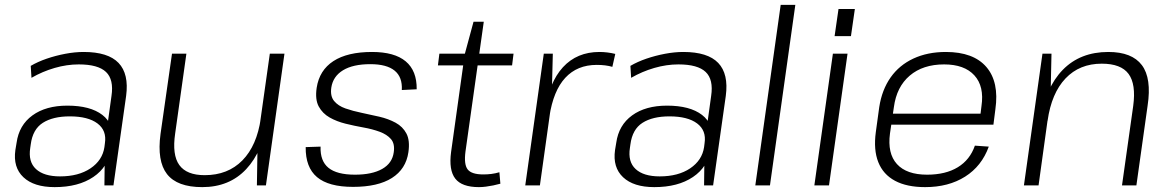

<svg xmlns="http://www.w3.org/2000/svg" viewBox="-20 -760 4798 787"><path d="M410 -172 437 -367Q447 -434 414.5 -465Q382 -496 303 -496Q254 -496 204 -481.5Q154 -467 109 -441L106 -490Q135 -507 171.5 -519.5Q208 -532 247.5 -539.5Q287 -547 323 -547Q423 -547 466 -502Q509 -457 497 -367L445 0H408ZM204 7Q119 7 76 -33.5Q33 -74 43 -145L48 -175Q58 -247 113 -287Q168 -327 256 -327Q350 -327 399.5 -289Q449 -251 439 -180L434 -148Q424 -76 362.5 -34.5Q301 7 204 7ZM226 -37Q302 -37 351 -70Q400 -103 408 -157L410 -173Q418 -225 379.5 -254Q341 -283 266 -283Q197 -283 155.5 -256.5Q114 -230 106 -168L104 -154Q95 -97 127.5 -67Q160 -37 226 -37Z M698 -213Q685 -125 715 -83.5Q745 -42 819 -42Q914 -42 973.5 -102.5Q1033 -163 1049 -275L1088 -337L1079 -276Q1058 -140 989 -66.5Q920 7 809 7Q706 7 664.5 -46.5Q623 -100 638 -211L685 -540H744ZM1070 0H1033L1036 -186L1086 -540H1146Z M1427 6Q1327 6 1279.5 -34Q1232 -74 1233 -157L1294 -159Q1292 -100 1326.5 -72Q1361 -44 1435 -44Q1505 -44 1546.5 -67.5Q1588 -91 1594 -136Q1599 -171 1582.5 -190Q1566 -209 1536 -220Q1506 -231 1469.5 -237.5Q1433 -244 1396.5 -253Q1360 -262 1331 -278.5Q1302 -295 1286.5 -323.5Q1271 -352 1278 -400Q1289 -472 1346.5 -509.5Q1404 -547 1505 -547Q1597 -547 1643 -508.5Q1689 -470 1688 -394L1627 -391Q1630 -444 1597.5 -470.5Q1565 -497 1498 -497Q1427 -497 1386 -472Q1345 -447 1338 -401Q1333 -366 1349.5 -346Q1366 -326 1396 -315.5Q1426 -305 1462.5 -297.5Q1499 -290 1535.5 -281.5Q1572 -273 1601.5 -257Q1631 -241 1646 -212.5Q1661 -184 1654 -136Q1644 -67 1586.5 -30.5Q1529 6 1427 6Z M1943 7Q1873 7 1846 -28Q1819 -63 1829 -137L1885 -538L1921 -671H1963L1888 -139Q1881 -86 1897 -65.5Q1913 -45 1961 -45Q1978 -45 1994 -47Q2010 -49 2027 -54L2031 -7Q2017 -3 2002 0Q1987 3 1972 5Q1957 7 1943 7ZM1781 -540H2085L2079 -492H1775Z M2209 -540H2246L2241 -343L2193 0H2133ZM2213 -301Q2230 -422 2287.5 -484.5Q2345 -547 2437 -547Q2453 -547 2469.5 -545Q2486 -543 2502 -539L2490 -486Q2463 -494 2426 -494Q2346 -494 2297 -441Q2248 -388 2232 -282Z M2868 -172 2895 -367Q2905 -434 2872.5 -465Q2840 -496 2761 -496Q2712 -496 2662 -481.5Q2612 -467 2567 -441L2564 -490Q2593 -507 2629.5 -519.5Q2666 -532 2705.5 -539.5Q2745 -547 2781 -547Q2881 -547 2924 -502Q2967 -457 2955 -367L2903 0H2866ZM2662 7Q2577 7 2534 -33.5Q2491 -74 2501 -145L2506 -175Q2516 -247 2571 -287Q2626 -327 2714 -327Q2808 -327 2857.5 -289Q2907 -251 2897 -180L2892 -148Q2882 -76 2820.5 -34.5Q2759 7 2662 7ZM2684 -37Q2760 -37 2809 -70Q2858 -103 2866 -157L2868 -173Q2876 -225 2837.5 -254Q2799 -283 2724 -283Q2655 -283 2613.5 -256.5Q2572 -230 2564 -168L2562 -154Q2553 -97 2585.5 -67Q2618 -37 2684 -37Z M3240 -740 3136 0H3076L3180 -740Z M3454 -540 3378 0H3318L3394 -540ZM3484 -723 3468 -612H3401L3417 -723Z M3772 7Q3697 7 3648.5 -19Q3600 -45 3580 -95.5Q3560 -146 3570 -219L3584 -321Q3595 -392 3630.5 -442.5Q3666 -493 3724 -520Q3782 -547 3857 -547Q3970 -547 4023 -485.5Q4076 -424 4060 -312L4052 -249H3622L3628 -294H4010L3997 -276L4003 -325Q4015 -406 3974 -451Q3933 -496 3850 -496Q3763 -496 3709 -450Q3655 -404 3644 -321L3628 -213Q3617 -131 3656.5 -87.5Q3696 -44 3780 -44Q3856 -44 3906 -74.5Q3956 -105 3976 -163L4033 -159Q4004 -79 3936 -36Q3868 7 3772 7Z M4625 -326Q4637 -415 4606 -457Q4575 -499 4496 -499Q4405 -499 4347.5 -438.5Q4290 -378 4274 -265L4235 -203L4244 -264Q4265 -401 4336.5 -474Q4408 -547 4523 -547Q4620 -547 4660.5 -493Q4701 -439 4684 -327L4638 0H4579ZM4253 -540H4290L4286 -354L4237 0H4177Z"/></svg>

Font: Pathway Extreme 28pt ExtraLight
Style: Italic
Weight: 250
Italic angle: -8°
Designer: Eduardo Rodriguez Tunni
Foundry: Eduardo Rodriguez Tunni
Version: Version 1.001;gftools[0.9.26]